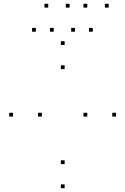

<svg xmlns="http://www.w3.org/2000/svg" viewBox="-20 -969 660 1011"><path d="M320.4 -732V-752H300.4V-732ZM48.8 -355.2V-375.2H28.8V-355.2ZM320.4 21.9V1.9H300.4V21.9ZM591.2 -355.2V-375.2H571.2V-355.2ZM320.4 -104.9V-124.9H300.4V-104.9ZM200.4 -355.2V-375.2H180.4V-355.2ZM320.4 -605.2V-625.2H300.4V-605.2ZM439.6 -355.2V-375.2H419.6V-355.2ZM263.1 -802.1V-822.1H243.1V-802.1ZM346.4 -929V-949H326.4V-929ZM234 -929V-949H214V-929ZM168.8 -802.1V-822.1H148.8V-802.1ZM468.6 -802.1V-822.1H448.6V-802.1ZM552.4 -929V-949H532.4V-929ZM439.5 -929V-949H419.5V-929ZM374.8 -802.1V-822.1H354.8V-802.1Z"/></svg>

Font: Monaspace Neon Dots Var
Style: Regular
Weight: 400
Designer: Riley Cran and the Lettermatic Team
Version: Version 1.100 (Monaspace Neon Dots)